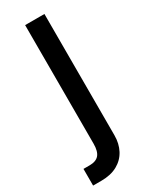

<svg xmlns="http://www.w3.org/2000/svg" viewBox="-220 -556 624 799"><g transform="rotate(-30 92.0 -156.0)"><path d="M60.1 -515.6H152.8V67.4Q152.8 106.9 136.5 137.9Q120.1 168.9 88.4 186.5Q56.6 204.1 10.7 204.1H-28.8V124H0.5Q31.7 124 45.9 107.4Q60.1 90.8 60.1 54.2Z"/></g></svg>

Font: Inter Cardless Display
Style: Regular
Weight: 400
Designer: Rasmus Andersson
Foundry: rsms
Version: Version 4.001;git-9221beed3